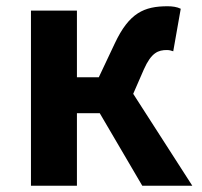

<svg xmlns="http://www.w3.org/2000/svg" viewBox="-20 -594 645 614"><path d="M79 0H226V-232H299L435 0H595L406 -294L440 -372C464 -426 486 -434 514 -434C522 -434 528 -432 534 -430L558 -566C546 -572 531 -574 516 -574C441 -574 393 -553 347 -455L296 -347H226V-560H79Z"/></svg>

Font: Source Han Sans JP
Style: Bold
Weight: 700
Designer: Ryoko NISHIZUKA 西塚涼子 (kana, bopomofo & ideographs); Paul D. Hunt (Latin, Greek & Cyrillic); Sandoll Communications 산돌커뮤니
Foundry: Adobe
Version: Version 2.002;hotconv 1.0.116;makeotfexe 2.5.65601